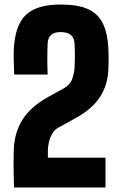

<svg xmlns="http://www.w3.org/2000/svg" viewBox="-20 -830 541 850"><path d="M42 0Q41 -39 40.5 -64Q40 -89 40 -112Q40 -135 41 -165Q43 -242 79.5 -300Q116 -358 192 -400L259 -437Q291 -454 300 -481.5Q309 -509 310 -529Q313 -584 310 -638Q307 -688 248 -688Q193 -688 191 -638Q188 -569 191 -500H43Q42 -526 41 -557Q40 -588 41 -610Q46 -717 94 -763.5Q142 -810 248 -810Q324 -810 369 -790Q414 -770 435.5 -726Q457 -682 460 -610Q462 -573 460 -529Q458 -454 422.5 -400.5Q387 -347 318 -309L240 -266Q221 -256 210.5 -237Q200 -218 196 -198.5Q192 -179 192 -165V-132H447V0Z"/></svg>

Font: Big Shoulders Display Black
Style: Regular
Weight: 900
Designer: Patric King
Foundry: XO Type Co
Version: Version 1.000; ttfautohint (v1.8.2)